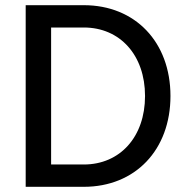

<svg xmlns="http://www.w3.org/2000/svg" viewBox="-20 -720 729 740"><path d="M79 0H303C501 0 637 -142 637 -350C637 -558 501 -700 303 -700H79ZM303 -86H177V-614H303C443 -614 539 -507 539 -350C539 -193 443 -86 303 -86Z"/></svg>

Font: Uncut Sans Medium
Style: Regular
Weight: 500
Designer: Kasper Nordkvist
Foundry: UNCUT.wtf
Version: Version 1.304;Glyphs 3.2 (3246)